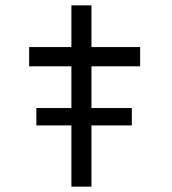

<svg xmlns="http://www.w3.org/2000/svg" viewBox="-20 -698 645 718"><path d="M116 -229V-294H473V-229ZM247 0V-678H322V0ZM89 -450V-522H504V-450Z"/></svg>

Font: Lexend Mega Light
Style: Regular
Weight: 300
Version: Version 1.007